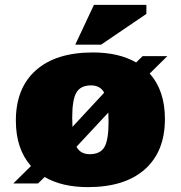

<svg xmlns="http://www.w3.org/2000/svg" viewBox="-20 -752 742 787"><path d="M34.5 0 107 -71.5Q45 -141.5 45 -257.5Q45 -391 127.2 -464Q209.5 -537 360.5 -537Q467 -537 538 -496L564.5 -522H666L593.5 -450.5Q656 -381 656 -264.5Q656 -131 573.8 -58Q491.5 15 340.5 15Q234 15 163 -26.5L136 0ZM276 -270Q276 -249 277 -232L407 -372Q391 -402 353 -402Q310.5 -402 293.2 -372.8Q276 -343.5 276 -270ZM348 -120Q391 -120 408 -149.2Q425 -178.5 425 -252Q425 -273 424 -290.5L293.5 -150.5Q309.5 -120 348 -120ZM288.5 -569 365 -732H580V-695L394.5 -569Z"/></svg>

Font: Newsreader 6pt ExtraBold
Style: Regular
Weight: 800
Designer: Hugues Gentile
Foundry: Production Type
Version: Version 1.003; ttfautohint (v1.8.3)